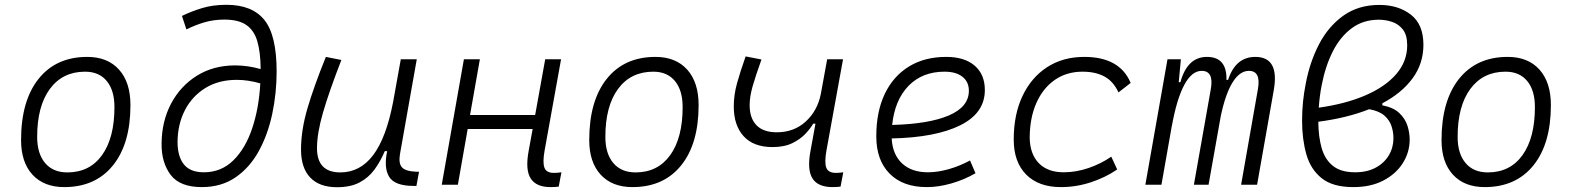

<svg xmlns="http://www.w3.org/2000/svg" viewBox="-20 -762 6485 792"><path d="M245.1 9.8Q161.1 9.8 114 -41.5Q66.9 -92.8 66.9 -184.1Q66.9 -346.2 139.2 -436.8Q211.4 -527.3 339.8 -527.3Q423.8 -527.3 470.9 -474.9Q518.1 -422.4 518.1 -328.6Q518.1 -168.9 445.8 -79.6Q373.5 9.8 245.1 9.8ZM257.8 -50.8Q349.6 -50.8 400.9 -122.1Q452.1 -193.4 452.1 -320.3Q452.1 -389.2 420.4 -427.7Q388.7 -466.3 331.1 -466.3Q238.3 -466.3 185.8 -395.3Q133.3 -324.2 133.3 -197.3Q133.3 -128.4 166 -89.6Q198.7 -50.8 257.8 -50.8Z M812.5 9.8Q722.2 9.8 684.1 -40.5Q646 -90.8 646.5 -168.5Q647 -261.2 685.5 -334.2Q724.1 -407.2 792.2 -449.7Q860.4 -492.2 950.2 -492.2Q1002 -492.2 1055.2 -477.1Q1054.7 -546.4 1041.5 -591.6Q1028.3 -636.7 996.1 -658.9Q963.9 -681.2 905.3 -681.2Q861.3 -681.2 823.2 -669.9Q785.2 -658.7 749 -640.6L730.5 -696.3Q768.6 -714.8 813.2 -728.5Q857.9 -742.2 914.1 -742.2Q1020.5 -742.2 1070.8 -679.4Q1121.1 -616.7 1121.1 -467.3Q1121.1 -377.4 1103 -292.2Q1085 -207 1047.6 -138.9Q1010.3 -70.8 951.7 -30.5Q893.1 9.8 812.5 9.8ZM1053.7 -418Q1003.9 -432.6 956.5 -432.6Q881.8 -432.6 827.1 -398.9Q772.5 -365.2 742.7 -307.4Q712.9 -249.5 712.4 -176.3Q712.4 -116.7 738.5 -84Q764.6 -51.3 820.8 -51.3Q892.6 -51.3 942.6 -100.6Q992.7 -149.9 1020.5 -233.2Q1048.3 -316.4 1053.7 -418Z M1370.1 10.3Q1297.9 10.3 1259.8 -29.5Q1221.7 -69.3 1221.7 -145Q1221.7 -224.6 1248.3 -315.2Q1274.9 -405.8 1324.2 -527.3L1388.2 -514.6Q1337.9 -385.3 1312.7 -298.8Q1287.6 -212.4 1287.6 -150.9Q1287.6 -50.8 1383.8 -50.8Q1465.3 -50.8 1519.3 -122.1Q1573.2 -193.4 1601.6 -341.3L1633.3 -517.6H1699.2L1629.9 -126.5Q1623.5 -88.4 1637.9 -72Q1652.3 -55.7 1695.3 -53.7H1708.5L1697.8 4.9H1686.5Q1608.4 4.9 1585.4 -32.5Q1562.5 -69.8 1577.1 -138.7H1567.4Q1549.3 -96.2 1524.7 -62.5Q1500 -28.8 1462.9 -9.3Q1425.8 10.3 1370.1 10.3Z M1802.2 0 1893.6 -517.6H1959.5L1918.9 -287.6H2187.5L2229 -517.6H2294.4L2226.6 -141.6Q2217.8 -92.8 2225.6 -70.8Q2233.4 -48.8 2264.6 -48.8Q2277.8 -48.8 2295.9 -51.3L2284.7 7.8Q2271 9.8 2250.5 9.8Q2192.4 9.8 2169.4 -25.4Q2146.5 -60.5 2160.2 -136.7L2177.2 -230H1909.2L1868.7 0Z M2588.9 9.8Q2504.9 9.8 2457.8 -41.5Q2410.6 -92.8 2410.6 -184.1Q2410.6 -346.2 2482.9 -436.8Q2555.2 -527.3 2683.6 -527.3Q2767.6 -527.3 2814.7 -474.9Q2861.8 -422.4 2861.8 -328.6Q2861.8 -168.9 2789.6 -79.6Q2717.3 9.8 2588.9 9.8ZM2601.6 -50.8Q2693.4 -50.8 2744.6 -122.1Q2795.9 -193.4 2795.9 -320.3Q2795.9 -389.2 2764.2 -427.7Q2732.4 -466.3 2674.8 -466.3Q2582 -466.3 2529.5 -395.3Q2477.1 -324.2 2477.1 -197.3Q2477.1 -128.4 2509.8 -89.6Q2542.5 -50.8 2601.6 -50.8Z M3166.5 -155.3Q3088.4 -155.3 3047.6 -200Q3006.8 -244.6 3006.8 -322.8Q3006.8 -369.6 3020 -417.7Q3033.2 -465.8 3055.7 -529.3L3121.1 -516.6Q3095.7 -445.8 3084 -404.1Q3072.3 -362.3 3072.3 -328.1Q3072.3 -274.4 3100.8 -245.1Q3129.4 -215.8 3186 -216.3Q3255.4 -216.8 3303.5 -260.5Q3351.6 -304.2 3365.7 -373.5L3392.1 -517.6H3457.5L3389.2 -141.6Q3380.4 -92.8 3388.2 -70.8Q3396 -48.8 3428.7 -48.8Q3440.4 -48.8 3458.5 -51.3L3447.3 7.8Q3439.5 8.8 3431.2 9.3Q3422.9 9.8 3414.6 9.8Q3354 9.8 3331.5 -25.9Q3309.1 -61.5 3322.8 -136.7L3343.8 -252H3334.5Q3323.7 -232.9 3302.7 -210.4Q3281.7 -188 3248.5 -171.6Q3215.3 -155.3 3166.5 -155.3Z M3807.6 -51.3Q3847.7 -51.3 3893.3 -64.2Q3939 -77.1 3981.4 -100.1L4003.9 -47.4Q3957.5 -20.5 3904.5 -5.4Q3851.6 9.8 3803.2 9.8Q3704.6 9.8 3649.7 -45.7Q3594.7 -101.1 3594.7 -199.7Q3594.7 -301.3 3629.6 -374.5Q3664.6 -447.8 3729.2 -487.5Q3793.9 -527.3 3883.3 -527.3Q3958.5 -527.3 4000.5 -491.2Q4042.5 -455.1 4042.5 -390.6Q4042.5 -295.4 3940.9 -245.1Q3839.4 -194.8 3658.2 -190.9Q3661.6 -125 3700.9 -88.1Q3740.2 -51.3 3807.6 -51.3ZM3660.2 -246.6Q3812 -250.5 3894.3 -285.9Q3976.6 -321.3 3976.6 -387.7Q3976.6 -424.3 3950.2 -445.3Q3923.8 -466.3 3876 -466.3Q3784.7 -466.3 3727.8 -408Q3670.9 -349.6 3660.2 -246.6Z M4367.7 -51.3Q4418.5 -51.3 4470 -68.8Q4521.5 -86.4 4564 -115.7L4588.4 -63Q4541 -30.3 4480.5 -10.3Q4419.9 9.8 4356.4 9.8Q4264.2 9.8 4212.9 -42Q4161.6 -93.8 4161.6 -186.5Q4161.6 -289.6 4197.8 -366Q4233.9 -442.4 4299.3 -484.9Q4364.7 -527.3 4452.6 -527.3Q4599.1 -527.3 4644 -419.9L4593.8 -380.9Q4572.3 -426.8 4535.6 -446.5Q4499 -466.3 4445.3 -466.3Q4379.9 -466.3 4331.1 -432.4Q4282.2 -398.4 4255.1 -337.4Q4228 -276.4 4227.5 -194.3Q4228.5 -126.5 4265.1 -88.9Q4301.8 -51.3 4367.7 -51.3Z M4851.1 -517.6 4842.3 -422.9H4849.1Q4877.9 -527.3 4958.5 -527.3Q5041.5 -527.3 5039.1 -432.6H5045.9Q5076.7 -527.3 5158.2 -527.3Q5258.3 -527.3 5234.4 -390.6L5165.5 0H5099.6L5168.9 -394.5Q5182.1 -469.7 5131.8 -469.7Q5093.8 -469.7 5064.2 -421.9Q5034.7 -374 5015.6 -282.7L4965.3 0H4904.8L4974.6 -394.5Q4987.8 -469.7 4937 -469.7Q4896 -469.7 4865 -411.6Q4834 -353.5 4814 -242.7V-244.1L4771 0H4704.6L4795.9 -517.6Z M5682.1 -335.9V-327.6Q5728 -318.8 5752.4 -295.4Q5776.9 -272 5785.9 -242.9Q5794.9 -213.9 5794.9 -186.5Q5794.9 -133.8 5766.6 -89.1Q5738.3 -44.4 5686.3 -17.3Q5634.3 9.8 5562.5 9.8Q5477.5 9.8 5431.9 -26.9Q5386.2 -63.5 5368.7 -125.5Q5351.1 -187.5 5351.1 -263.2Q5351.1 -305.7 5355 -343Q5358.9 -380.4 5366.2 -417Q5382.8 -505.9 5421.1 -579.6Q5459.5 -653.3 5521.5 -697.5Q5583.5 -741.7 5669.9 -741.7Q5747.6 -741.7 5799.6 -701.7Q5851.6 -661.6 5851.6 -577.1Q5851.6 -500 5807.1 -439.2Q5762.7 -378.4 5682.1 -335.9ZM5419.9 -317.9Q5529.3 -333 5611.3 -368.2Q5693.4 -403.3 5739 -455.8Q5784.7 -508.3 5784.7 -575.2Q5784.7 -617.2 5767.1 -639.9Q5749.5 -662.6 5722.7 -671.6Q5695.8 -680.7 5667.5 -680.7Q5603.5 -680.7 5556.2 -645.8Q5508.8 -610.8 5478 -550.3Q5447.3 -489.7 5432.1 -411.6Q5423.3 -366.7 5419.9 -317.9ZM5627.9 -311.5Q5537.1 -275.4 5418 -259.8Q5418.5 -197.3 5432.1 -150.4Q5445.8 -103.5 5478.8 -77.4Q5511.7 -51.3 5569.8 -51.3Q5619.6 -51.3 5655 -70.6Q5690.4 -89.8 5709.2 -121.8Q5728 -153.8 5728 -191.9Q5728 -216.8 5720 -241.7Q5711.9 -266.6 5690.4 -285.4Q5668.9 -304.2 5627.9 -311.5Z M6104.5 9.8Q6020.5 9.8 5973.4 -41.5Q5926.3 -92.8 5926.3 -184.1Q5926.3 -346.2 5998.5 -436.8Q6070.8 -527.3 6199.2 -527.3Q6283.2 -527.3 6330.3 -474.9Q6377.4 -422.4 6377.4 -328.6Q6377.4 -168.9 6305.2 -79.6Q6232.9 9.8 6104.5 9.8ZM6117.2 -50.8Q6209 -50.8 6260.3 -122.1Q6311.5 -193.4 6311.5 -320.3Q6311.5 -389.2 6279.8 -427.7Q6248 -466.3 6190.4 -466.3Q6097.7 -466.3 6045.2 -395.3Q5992.7 -324.2 5992.7 -197.3Q5992.7 -128.4 6025.4 -89.6Q6058.1 -50.8 6117.2 -50.8Z"/></svg>

Font: Cascadia Code PL Light
Style: Italic
Weight: 300
Italic angle: -10°
Monospace: yes
Designer: Aaron Bell
Foundry: Saja Typeworks
Version: Version 2404.023; ttfautohint (v1.8.4)